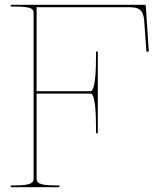

<svg xmlns="http://www.w3.org/2000/svg" viewBox="-20 -780 662 800"><path d="M25 -760V-752.5H45C111 -752.5 120 -742.5 120 -727V-35.5C120 -21 113.5 -7.5 45 -7.5H25V0H227.5V-7.5H207.5C139 -7.5 132.5 -21 132.5 -35.5V-390H357.5C377.5 -390 380 -299 380 -255V-225H387.5V-565H380V-535C380 -494 377.5 -400 357.5 -400H132.5V-750H518.5C562.5 -750 578 -735.5 581 -691.5L590 -564.5L600 -565.5L587.5 -755.5C587.5 -757 586 -760 582.5 -760Z"/></svg>

Font: ZnikomitSC
Style: Regular
Weight: 100
Designer: gluk
Foundry: gluk
Version: Version 0.55